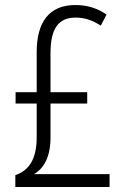

<svg xmlns="http://www.w3.org/2000/svg" viewBox="-20 -744 497 764"><path d="M280 -724C174 -724 126 -654 126 -537V-377H42V-332H126V-198C126 -111 96 -66 41 -47V0H416V-51H115C155 -74 181 -120 181 -197V-332H327V-377H181V-533C181 -631 213 -674 281 -674C316 -674 347 -664 381 -642L404 -686C369 -710 330 -724 280 -724Z"/></svg>

Font: Noto Sans Thai Cond Light
Style: Regular
Weight: 300
Width: 3
Designer: Monotype Design Team
Foundry: Monotype Imaging Inc.
Version: Version 2.002